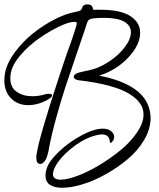

<svg xmlns="http://www.w3.org/2000/svg" viewBox="-23 -763 740 891"><path d="M341.3 -390.6Q333 -391.6 326.2 -396Q319.3 -400.4 319.3 -406.7Q319.3 -414.1 328.1 -419.9Q333 -423.3 344 -426.5Q355 -429.7 369.9 -432.6Q384.8 -435.5 388.7 -436.5Q433.6 -445.3 479.5 -474.9Q525.4 -504.4 554.9 -542.7Q584.5 -581.1 584.5 -613.3Q584.5 -644 554.2 -662.1Q523.9 -680.2 459.5 -680.2Q436 -680.2 414.6 -678.2Q406.2 -677.7 400.4 -675.8Q394.5 -673.8 391.1 -672.1Q387.7 -670.4 385 -665.5Q382.3 -660.6 381.3 -658.2Q380.4 -655.8 377.9 -647.5Q375.5 -639.2 374 -634.8Q360.4 -593.8 328.9 -502.2Q297.4 -410.6 279.3 -355.5Q261.2 -300.3 239.3 -221.7Q217.3 -143.1 205.1 -79.1Q203.1 -67.4 202.1 -62.5Q201.2 -57.6 197.5 -44.4Q193.8 -31.2 190.2 -24.2Q186.5 -17.1 180.2 -10.3Q173.8 -3.4 166 -2.4H163.1Q145.5 -2.4 145.5 -32.7Q145.5 -39.1 146 -42Q148.9 -63 157.2 -97.4Q165.5 -131.8 178 -173.8Q190.4 -215.8 202.9 -256.3Q215.3 -296.9 230.5 -343.3Q245.6 -389.6 255.4 -419.2Q265.1 -448.7 276.4 -482.2Q287.6 -515.6 288.6 -518.1Q288.6 -518.6 297.4 -542.5Q306.2 -566.4 313.2 -586.9Q320.3 -607.4 326.9 -629.2Q333.5 -650.9 333.5 -656.2Q333.5 -661.6 320.3 -661.6Q297.4 -661.6 252.2 -640.1Q207 -618.7 159.7 -585.9Q112.3 -553.2 73.5 -508.8Q34.7 -464.4 27.3 -424.3Q24.9 -410.6 24.9 -400.4Q24.9 -357.9 54.2 -337.2Q83.5 -316.4 127.9 -316.4Q158.7 -316.4 190.9 -326.7Q196.3 -327.6 204.1 -327.6Q218.8 -327.6 218.8 -320.8Q218.8 -310.5 190.4 -295.9Q148.4 -274.9 108.9 -274.9Q59.6 -274.9 28.3 -306.6Q-2.9 -338.4 -2.9 -390.1Q-2.9 -409.7 1 -427.2Q10.7 -473.6 47.1 -522.2Q83.5 -570.8 130.9 -608.6Q178.2 -646.5 231.4 -673.6Q284.7 -700.7 328.6 -708Q345.7 -710.9 351.3 -715.6Q356.9 -720.2 358.2 -726.8Q359.4 -733.4 364.3 -737.3Q371.1 -742.7 382.3 -742.7Q404.8 -742.7 407.7 -724.6Q408.7 -718.3 411.1 -717.5Q413.6 -716.8 421.9 -717.8H441.9Q536.6 -717.8 582 -688.2Q627.4 -658.7 627.4 -611.3Q627.4 -554.7 571.8 -495.6Q516.1 -436.5 437 -412.1Q651.4 -370.1 673.3 -243.2Q675.8 -227.1 675.8 -214.8Q675.8 -165 646.5 -114.7Q617.2 -64.5 571 -25.6Q524.9 13.2 470.2 44.2Q415.5 75.2 361.6 91.8Q307.6 108.4 266.1 108.4Q229.5 108.4 208.7 94.5Q188 80.6 188 51.8Q188 37.6 192.9 21.5Q203.6 -14.6 250.2 -59.1Q296.9 -103.5 355.2 -134.8Q413.6 -166 454.6 -166Q481 -166 495.1 -152.3Q506.8 -141.1 506.8 -127.4Q506.8 -117.2 500.5 -108.6Q494.1 -100.1 489.3 -100.1Q486.8 -100.1 486.8 -103Q485.4 -139.2 450.7 -139.2Q430.7 -139.2 398.9 -127.9Q351.6 -110.8 303 -70.3Q254.4 -29.8 233.4 10.3Q222.7 31.2 222.7 44.9Q222.7 70.8 258.8 70.8Q289.1 70.8 337.4 52.7Q385.7 34.7 438 3.2Q490.2 -28.3 536.6 -66.2Q583 -104 613 -148.4Q643.1 -192.9 643.1 -231.4Q643.1 -259.3 627 -283Q610.8 -306.6 576.4 -327.9Q542 -349.1 482.4 -365.2Q422.9 -381.3 341.3 -390.6Z"/></svg>

Font: Sintesa 2
Style: 2
Weight: 400
Version: Version 001.000